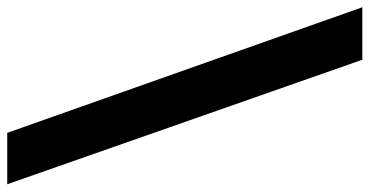

<svg xmlns="http://www.w3.org/2000/svg" viewBox="-283 -592 998 518"><g transform="rotate(90 216.0 -333.0)"><path d="M454.1 146.5H315.4L-23.4 -811.5H118.2Z"/></g></svg>

Font: Reddit Sans Condensed Black
Style: Regular
Weight: 900
Designer: Stephen Hutchings
Foundry: Reddit
Version: Version 1.014